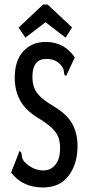

<svg xmlns="http://www.w3.org/2000/svg" viewBox="-20 -817 390 847"><path d="M170 10Q79 10 29 -56L62 -140L65 -150L72 -147Q76 -139 76.5 -128.5Q77 -118 86 -105Q103 -87 123.5 -76.5Q144 -66 170 -65Q204 -65 224.5 -90.5Q245 -116 245 -163Q245 -187 239.5 -206Q234 -225 216.5 -244.5Q199 -264 162 -288Q97 -325 71 -370Q45 -415 45 -474Q45 -550 83 -591Q121 -632 182 -632Q263 -632 310 -564L276 -491L272 -482L265 -486Q262 -493 261.5 -503.5Q261 -514 251 -527Q237 -544 221 -550.5Q205 -557 184 -557Q123 -557 123 -478Q123 -454 129.5 -433.5Q136 -413 155.5 -393Q175 -373 214 -350Q276 -313 299 -270.5Q322 -228 322 -173Q322 -94 283 -42Q244 10 170 10ZM92 -651 62 -695 170 -797H190L298 -696L269 -651L181 -719Z"/></svg>

Font: Inconsolata ExtraCondensed SemiBold
Style: Regular
Weight: 600
Width: 2
Monospace: yes
Designer: Raph Levien, Cyreal, Brenton Simpson
Foundry: Raph Levien, Cyreal, Google
Version: Version 3.001; ttfautohint (v1.8.2.53-6de2)